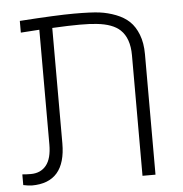

<svg xmlns="http://www.w3.org/2000/svg" viewBox="-48 -687 699 733"><g transform="rotate(-5 301.0 -320.0)"><path d="M53.7 -629.9Q196.3 -639.6 262 -639.6Q327.6 -639.6 359.6 -635.5Q391.6 -631.3 422.4 -619.4Q453.1 -607.4 473.4 -588.1Q493.7 -568.8 506.1 -536.9Q518.6 -504.9 518.6 -461.9V0H468.8V-461.9Q468.8 -527.3 434.6 -559.6Q406.2 -586.4 345.2 -592.8Q320.8 -595.7 280.3 -595.7Q239.7 -595.7 174.8 -592.3V-150.4Q174.8 0 44.9 0Q34.2 0 12.2 -4.4V-45.4Q26.4 -43.9 44.9 -43.9Q82.5 -43.9 103.8 -70.1Q125 -96.2 125 -150.4V-589.8L53.7 -585Z"/></g></svg>

Font: Open Sans Hebrew Light
Style: Regular
Weight: 300
Foundry: Ascender Corporation, Yanek Iontef
Version: Version 2.001;PS 002.001;hotconv 1.0.70;makeotf.lib2.5.58329